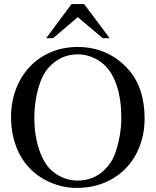

<svg xmlns="http://www.w3.org/2000/svg" viewBox="-20 -906 762 940"><path d="M361 -676Q433 -676 494.5 -649.5Q556 -623 604 -571Q646 -526 667 -464Q688 -402 688 -327Q688 -252 663.5 -189Q639 -126 595 -81Q551 -36 490 -11Q429 14 355 14Q289 14 226.5 -13Q164 -40 120 -88Q79 -132 56.5 -196Q34 -260 34 -331Q34 -406 58 -469.5Q82 -533 125.5 -579Q169 -625 229 -650.5Q289 -676 361 -676ZM361 -640Q277 -640 218 -575Q202 -557 189 -531Q176 -505 167 -472.5Q158 -440 153 -403.5Q148 -367 148 -329Q148 -245 171 -175.5Q194 -106 233 -71Q259 -48 291.5 -35Q324 -22 359 -22Q439 -22 492 -75Q527 -110 541 -148Q556 -187 565 -235Q574 -283 574 -328Q574 -418 552 -485.5Q530 -553 489 -590Q462 -614 429 -627Q396 -640 361 -640ZM483 -719 361 -822 240 -719H206L330 -886H392L517 -719Z"/></svg>

Font: Klingon pIqaD vaHbo'
Style: Regular
Weight: 400
Width: 0
Designer: Mike Neff (qa'vaj)
Foundry: Mike Neff and Michael Everson
Version: Version 2.003